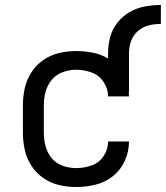

<svg xmlns="http://www.w3.org/2000/svg" viewBox="-20 -743 666 771"><path d="M286 8Q325 8 364 -1.5Q403 -11 434 -36Q465 -61 481.5 -98Q498 -135 498 -175H414Q414 -143 396 -116Q378 -89 347.5 -78.5Q317 -68 286 -68Q259 -68 232.5 -77Q206 -86 188 -107.5Q170 -129 163 -156Q156 -183 156 -210V-320Q156 -348 163 -374.5Q170 -401 188 -422.5Q206 -444 232.5 -453.5Q259 -463 286 -463Q317 -463 347.5 -452Q378 -441 396 -414Q414 -387 414 -356H498Q498 -365 497 -375H498V-530Q498 -555 506.5 -578.5Q515 -602 534 -618.5Q553 -635 577 -641Q601 -647 626 -647V-723Q594 -723 561.5 -717Q529 -711 500.5 -694.5Q472 -678 451.5 -652Q431 -626 422.5 -594.5Q414 -563 414 -530V-508Q386 -525 352.5 -531.5Q319 -538 286 -538Q251 -538 217 -530Q183 -522 154 -502Q125 -482 106 -452.5Q87 -423 79.5 -389Q72 -355 72 -320V-210Q72 -175 79.5 -141Q87 -107 106 -77.5Q125 -48 154 -28Q183 -8 217 0Q251 8 286 8Z"/></svg>

Font: Iosevka SS01 Extended
Style: Regular
Weight: 400
Width: 7
Monospace: yes
Designer: Belleve Invis
Foundry: Belleve Invis
Version: Version 3.4.7; ttfautohint (v1.8.3)